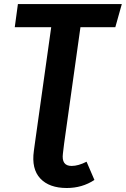

<svg xmlns="http://www.w3.org/2000/svg" viewBox="-20 -712 624 952"><path d="M297.9 0 292 48.8Q283.7 110.8 335 110.8Q368.2 110.8 409.2 89.8L448.2 180.2Q387.7 220.2 311 220.2Q224.1 220.2 179.7 172.9Q135.3 125.5 147.9 36.1L152.8 0L233.9 -577.1H53.2L68.8 -691.9H584L551.8 -577.1H378.9Z"/></svg>

Font: FiraGO SemiBold
Style: Italic
Weight: 600
Italic angle: -8°
Designer: bBox Type GmbH
Foundry: bBox Type GmbH
Version: Version 1.001;PS 001.001;hotconv 1.0.88;makeotf.lib2.5.64775